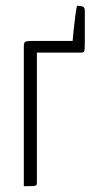

<svg xmlns="http://www.w3.org/2000/svg" viewBox="-20 -641 322 661"><path d="M62 0V-482Q62 -495 67.5 -497.5Q73 -500 88 -500H230Q231 -513 233.5 -537Q236 -561 239 -584.5Q242 -608 245 -621Q261 -621 266.5 -617.5Q272 -614 272 -604V-500Q272 -483 271.5 -474.5Q271 -466 269 -463Q267 -460 260 -460H107V-13Q107 -6 105 -3.5Q103 -1 93.5 -0.5Q84 0 62 0Z"/></svg>

Font: Yanone Kaffeesatz Light
Style: Regular
Weight: 300
Designer: Yanone (Cyrillic: Daniel Pouzeot, Huerta Tipografica, and Cyreal)
Foundry: Yanone
Version: Version 2.003